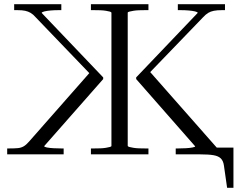

<svg xmlns="http://www.w3.org/2000/svg" viewBox="-20 -730 1135 908"><path d="M811 0V-28H823Q839 -28 858 -29Q877 -30 890 -32.5Q903 -35 903 -38L624 -356V-364L915 -669Q915 -673 902.5 -676Q890 -679 872 -680.5Q854 -682 835 -682H821V-710H1044V-682H1029Q1007 -682 991.5 -679Q976 -676 964.5 -669Q953 -662 940 -648L672 -370L679 -402L1005 -32V0ZM281 0H14V-28H24Q49 -28 64.5 -29.5Q80 -31 92 -38Q104 -45 117 -60L418 -402L416 -370L149 -648Q137 -662 125 -669Q113 -676 99 -679Q85 -682 63 -682H47V-710H270V-682H256Q238 -682 220 -680.5Q202 -679 190 -676Q178 -673 177 -669L468 -364V-356L189 -39Q189 -35 202 -32.5Q215 -30 234 -29Q253 -28 269 -28H281ZM927 0H914V-32H1084V158H1054L1039 53Q1036 31 1024.5 19.5Q1013 8 990 4Q967 0 927 0ZM410 0V-28H426Q440 -28 454.5 -28.5Q469 -29 481 -31Q493 -33 500 -35Q507 -37 507 -40V-669Q507 -673 500 -675Q493 -677 481 -679Q469 -681 454.5 -681.5Q440 -682 426 -682H410V-710H682V-682H665Q652 -682 637.5 -681.5Q623 -681 611 -679Q599 -677 591.5 -675Q584 -673 584 -670V-41Q584 -37 591.5 -35Q599 -33 611 -31Q623 -29 637.5 -28.5Q652 -28 666 -28H682V0Z"/></svg>

Font: Roboto Serif 120pt Expanded Light
Style: Regular
Weight: 300
Width: 7
Designer: Greg Gazdowicz
Foundry: Commercial Type
Version: Version 1.008